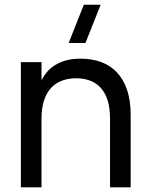

<svg xmlns="http://www.w3.org/2000/svg" viewBox="-20 -808 644 828"><path d="M348.5 -622.5H276L341.5 -787.5H414ZM454.5 -297Q454.5 -342 444.2 -374.8Q434 -407.5 414.8 -428.8Q395.5 -450 368.5 -460.2Q341.5 -470.5 308 -470.5Q275 -470.5 247.5 -460.2Q220 -450 200.2 -428.8Q180.5 -407.5 169.8 -374.8Q159 -342 159 -297V0H70V-540H159V-462Q168.5 -480.5 182.8 -497.5Q197 -514.5 217.5 -527.2Q238 -540 265 -547.5Q292 -555 327 -555Q376 -555 415.8 -540.5Q455.5 -526 484 -496Q512.5 -466 528 -420.2Q543.5 -374.5 543.5 -312V0H454.5Z"/></svg>

Font: Vela Sans Med
Style: Regular
Weight: 500
Designer: Principal design: Mikhail Sharanda - project Manrope.
Design modification: Ravid Balaliev
Foundry: Mikhail Sharanda
Version: Version 1.001